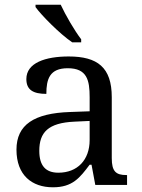

<svg xmlns="http://www.w3.org/2000/svg" viewBox="-20 -786 603 816"><path d="M287 -606H325V-619C296 -657 259 -721 238 -766H131V-756C156 -721 234 -642 287 -606ZM205 10C288 10 319 -30 361 -86H369L385 0H520V-42H517C472 -42 455 -58 455 -114V-373C455 -500 394 -546 272 -546C173 -546 92 -519 92 -450C92 -404 121 -387 177 -387C177 -450 191 -496 268 -496C350 -496 361 -445 361 -373V-313L278 -310C125 -305 50 -256 50 -150C50 -41 116 10 205 10ZM228 -52C173 -52 147 -83 147 -145C147 -223 184 -264 297 -269L361 -272V-191C361 -106 309 -52 228 -52Z"/></svg>

Font: Noto Serif Balinese
Style: Regular
Weight: 400
Designer: Monotype Design Team
Foundry: Monotype Imaging Inc.
Version: Version 2.005